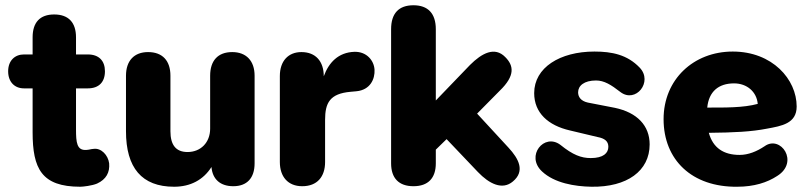

<svg xmlns="http://www.w3.org/2000/svg" viewBox="-20 -699 3078 730"><path d="M285 11C296 11 330 7 349 -1C384 -17 398 -44 395 -78C391 -109 365 -137 336 -133C323 -132 323 -130 309 -129C272 -126 269 -157 269 -207V-363H314C356 -363 379 -387 379 -428C379 -468 356 -492 314 -492H269V-557C269 -614 240 -644 186 -644C132 -644 104 -614 104 -557V-492H71C36 -492 11 -468 11 -428C11 -387 36 -363 71 -363H104V-196C104 -58 138 11 285 11Z M642 11C704 11 753 -15 784 -64C788 -17 818 9 867 9C919 9 948 -22 948 -78V-411C948 -468 916 -501 863 -501C808 -501 779 -468 779 -411V-210C779 -157 743 -121 693 -121C648 -121 628 -149 628 -200V-411C628 -468 598 -501 543 -501C490 -501 459 -468 459 -411V-200C459 -61 519 11 642 11Z M1129 9C1186 9 1216 -27 1216 -83V-243C1216 -308 1234 -343 1313 -350L1335 -352C1388 -357 1406 -399 1404 -434C1402 -469 1374 -503 1328 -502C1266 -500 1230 -461 1211 -409C1211 -466 1180 -501 1126 -501C1076 -501 1044 -467 1044 -410V-83C1044 -27 1075 9 1129 9Z M1552 9C1608 9 1637 -22 1637 -78V-130L1678 -170L1797 -45C1840 0 1890 25 1930 -9C1977 -48 1953 -95 1913 -138L1794 -267L1880 -354C1940 -412 1933 -450 1901 -482C1861 -523 1812 -497 1767 -452L1637 -317V-588C1637 -648 1607 -679 1552 -679C1496 -679 1467 -648 1467 -588V-78C1467 -22 1496 9 1552 9Z M2229 11C2364 13 2450 -49 2450 -150C2450 -221 2403 -271 2318 -289L2215 -309C2188 -315 2178 -331 2178 -348C2178 -373 2201 -393 2246 -393C2277 -393 2303 -377 2339 -349C2397 -305 2464 -388 2412 -442C2365 -491 2307 -503 2240 -503C2109 -503 2011 -442 2011 -345C2011 -270 2064 -222 2147 -203L2252 -178C2279 -173 2293 -162 2293 -141C2293 -117 2274 -98 2226 -98C2190 -98 2158 -110 2111 -148C2049 -195 1977 -106 2041 -47C2088 -3 2165 10 2229 11Z M2783 11C2847 11 2897 -5 2935 -30C3020 -83 2948 -187 2887 -143C2857 -123 2825 -110 2792 -110C2732 -110 2691 -136 2675 -194C2770 -195 2836 -198 2897 -210C2951 -220 3009 -229 3009 -294C3009 -397 2917 -503 2766 -503C2617 -503 2503 -397 2503 -246C2503 -91 2611 13 2783 11ZM2669 -290C2675 -351 2712 -382 2771 -382C2820 -382 2857 -350 2861 -304C2806 -289 2736 -290 2669 -290Z"/></svg>

Font: SN Pro Heavy
Style: Regular
Weight: 800
Designer: Tobias Whetton
Foundry: Supernotes
Version: Version 1.001;Glyphs 3.2 (3249)